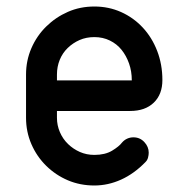

<svg xmlns="http://www.w3.org/2000/svg" viewBox="-20 -570 559 590"><path d="M155 -323H251H315H352H372H380H385Q385 -351 376.5 -375Q368 -399 353.5 -417Q339 -435 317.5 -445.5Q296 -456 270 -456Q245 -456 224.5 -447Q204 -438 188 -422.5Q172 -407 163.5 -386Q155 -365 155 -341ZM355 -132Q362 -140 371 -144Q380 -148 390 -148Q410 -148 423.5 -133.5Q437 -119 437 -101Q437 -94 435 -86Q433 -78 427 -72Q392 -36 352 -18Q312 0 270 0Q226 0 188.5 -16Q151 -32 122 -60.5Q93 -89 76.5 -127Q60 -165 60 -208V-341Q60 -384 76.5 -422Q93 -460 122 -488.5Q151 -517 188.5 -533.5Q226 -550 270 -550Q314 -550 352 -533Q390 -516 418.5 -485.5Q447 -455 463 -413.5Q479 -372 479 -324Q479 -280 452.5 -254.5Q426 -229 380 -229H155V-208Q155 -185 164 -164Q173 -143 189 -127.5Q205 -112 225.5 -103Q246 -94 270 -94Q303 -94 324.5 -107Q346 -120 355 -132Z"/></svg>

Font: VDS
Style: Regular
Weight: 400
Designer: artmaker
Foundry: artmaker
Version: Version 1.000 2009 initial release